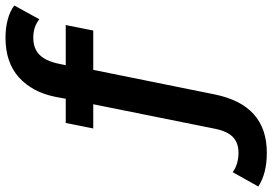

<svg xmlns="http://www.w3.org/2000/svg" viewBox="-345 -623 990 698"><g transform="rotate(-90 150.0 -274.0)"><path d="M-56 201Q-132 201 -179 170L-127 77Q-98 98 -56 98Q-20 98 1 77.5Q22 57 31 12L120 -430H32L52 -530H140L147 -568Q164 -652 218 -700.5Q272 -749 362 -749Q397 -749 427.5 -741Q458 -733 479 -717L429 -626Q402 -648 362 -648Q323 -648 300.5 -626Q278 -604 268 -559L262 -530H408L388 -430H245L156 10Q118 201 -56 201Z"/></g></svg>

Font: Montserrat SemiBold
Style: Italic
Weight: 600
Italic angle: -11.3°
Designer: Julieta Ulanovsky
Foundry: Julieta Ulanovsky
Version: Version 9.000; ttfautohint (v1.8.4.7-5d5b)